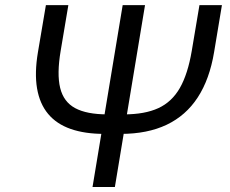

<svg xmlns="http://www.w3.org/2000/svg" viewBox="-20 -748 920 768"><path d="M777.8 -727.5H867.7L836.4 -539.6Q818.4 -431.2 771 -358.4Q723.6 -285.6 646.7 -249Q569.8 -212.4 462.9 -212.4H397.5Q319.3 -212.4 262.7 -232.2Q206.1 -252 172.4 -292.5Q138.7 -333 128.2 -394.5Q117.7 -456.1 131.8 -539.6L163.6 -727.5H253.4L222.7 -544.9Q207 -452.1 220.7 -396.2Q234.4 -340.3 280.8 -315.4Q327.1 -290.5 409.7 -290.5H476.1Q559.1 -290.5 613.3 -315.4Q667.5 -340.3 699.5 -396.2Q731.4 -452.1 747.1 -544.9ZM470.7 -727.5H560.1L439.5 0H350.1Z"/></svg>

Font: Inter
Style: Italic
Weight: 400
Italic angle: -9.3988°
Designer: Rasmus Andersson
Foundry: rsms
Version: Version 4.001;git-66647c0bb